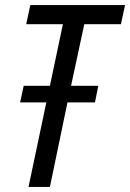

<svg xmlns="http://www.w3.org/2000/svg" viewBox="-20 -734 511 754"><path d="M92 0H176L245 -332H353L366 -397H259L311 -639H455L471 -714H99L83 -639H227L176 -397H73L59 -332H162Z"/></svg>

Font: Noto Sans Condensed
Style: Italic
Weight: 400
Width: 3
Italic angle: -12°
Designer: Monotype Design Team
Foundry: Monotype Imaging Inc.
Version: Version 2.013